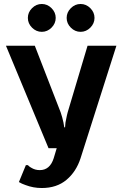

<svg xmlns="http://www.w3.org/2000/svg" viewBox="-20 -930 615 965"><path d="M239 -791Q218 -770 190 -770Q162 -770 141 -791Q120 -812 120 -840Q120 -868 141 -889Q162 -910 190 -910Q218 -910 239 -889Q260 -868 260 -840Q260 -812 239 -791ZM434 -791Q413 -770 385 -770Q357 -770 336 -791Q315 -812 315 -840Q315 -868 336 -889Q357 -910 385 -910Q413 -910 434 -889Q455 -868 455 -840Q455 -812 434 -791ZM190 15Q147 15 108 0Q90 -6 75 -15L110 -100H120Q130 -90 137 -87Q156 -75 180 -75Q231 -75 250 -135L265 -185H224L10 -700H155L285 -365Q293 -342 299 -314Q301 -306 303 -290H307Q307 -298 309 -314Q318 -360 320 -365L420 -700H565L385 -135Q363 -67 314 -26Q265 15 190 15Z"/></svg>

Font: Scada
Style: Bold
Weight: 700
Designer: Jovanny Lemonad
Foundry: Jovanny Lemonad
Version: Version 4.100;PS 004.100;hotconv 1.0.88;makeotf.lib2.5.64775